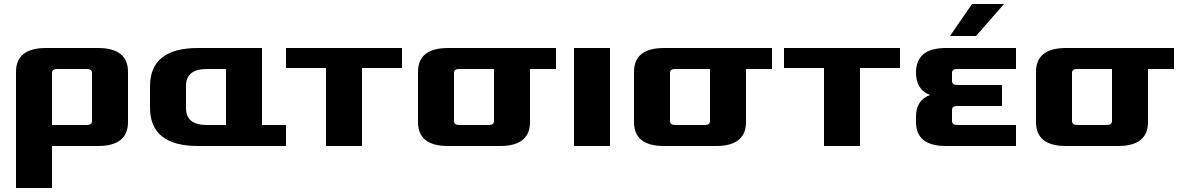

<svg xmlns="http://www.w3.org/2000/svg" viewBox="-20 -730 5920 960"><path d="M60 210V-370Q60 -490 210 -490H470Q620 -490 620 -370V-120Q620 0 470 0H240V210ZM240 -105H415Q440 -105 440 -125V-365Q440 -385 415 -385H265Q240 -385 240 -365Z M730 -192V-298Q730 -490 970 -490H1290V-105H1410V0H970Q730 0 730 -192ZM910 -189Q910 -105 1015 -105H1110V-385H1015Q910 -385 910 -301Z M1410 -390V-490H1990V-390H1790V0H1610V-390Z M2070 -120V-370Q2070 -490 2220 -490H2760V-385H2630V-120Q2630 0 2480 0H2220Q2070 0 2070 -120ZM2250 -125Q2250 -105 2275 -105H2425Q2450 -105 2450 -125V-385H2275Q2250 -385 2250 -365Z M2850 0V-490H3030V0Z M3150 -120V-370Q3150 -490 3300 -490H3840V-385H3710V-120Q3710 0 3560 0H3300Q3150 0 3150 -120ZM3330 -125Q3330 -105 3355 -105H3505Q3530 -105 3530 -125V-385H3355Q3330 -385 3330 -365Z M3900 -390V-490H4480V-390H4280V0H4100V-390Z M4560 -120V-147Q4560 -229 4630 -255Q4560 -282 4560 -367Q4560 -490 4710 -490H5060V-385H4765Q4740 -385 4740 -365V-325Q4740 -305 4765 -305H4990V-200H4765Q4740 -200 4740 -180V-125Q4740 -105 4765 -105H5060V0H4710Q4560 0 4560 -120ZM4730 -550 4840 -710H5000L4860 -550Z M5160 -120V-370Q5160 -490 5310 -490H5850V-385H5720V-120Q5720 0 5570 0H5310Q5160 0 5160 -120ZM5340 -125Q5340 -105 5365 -105H5515Q5540 -105 5540 -125V-385H5365Q5340 -385 5340 -365Z"/></svg>

Font: Xolonium
Style: Bold
Weight: 700
Designer: Severin Meyer
Version: Version 4.2